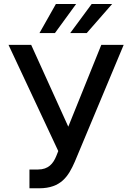

<svg xmlns="http://www.w3.org/2000/svg" viewBox="-20 -958 680 987"><path d="M131.4 9.9H181.1C294.7 9.9 332.4 -53.6 364.3 -126.1L615.8 -727.3H500.7L331 -306.8L140.3 -727.3H23.8L279.5 -181.5L269.2 -155.5C253.6 -117.5 229.4 -86.6 175.1 -86.6H131.4ZM182.9 -788H262.4L371.4 -937.5H267.4ZM340.9 -788H425.8L556.5 -937.5H451.3Z"/></svg>

Font: Magic Ui Pro Medium
Style: Regular
Weight: 500
Designer: Stefan Endress, Andreas Faust
Version: Version 1.000;FEAKit 1.0